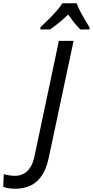

<svg xmlns="http://www.w3.org/2000/svg" viewBox="-170 -964 567 1174"><path d="M-77 190Q-100 190 -119.5 186.5Q-139 183 -150 178L-147 101Q-132 105 -115 108Q-98 111 -79 111Q-50 111 -26.5 99Q-3 87 14.5 60.5Q32 34 41 -9L190 -714H280L128 1Q114 68 85.5 110Q57 152 16 171Q-25 190 -77 190ZM77 -797Q94 -813 120.5 -839Q147 -865 172.5 -893.5Q198 -922 212 -944H299Q308 -918 322 -891.5Q336 -865 350.5 -841Q365 -817 377 -797V-784H321Q310 -795 297.5 -809Q285 -823 272.5 -840Q260 -857 247 -875Q219 -848 190 -824.5Q161 -801 136 -784H77Z"/></svg>

Font: Noto Sans Display
Style: Italic
Weight: 400
Italic angle: -12°
Designer: Monotype Design Team
Foundry: Monotype Imaging Inc.
Version: Version 2.003